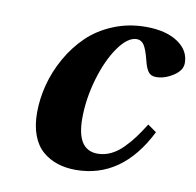

<svg xmlns="http://www.w3.org/2000/svg" viewBox="-64 -568 660 645"><g transform="rotate(10 266.5 -245.0)"><path d="M73.2 -154.8Q73.2 -202.1 85.7 -250.2Q98.1 -298.3 123.8 -343.8Q149.4 -389.2 185.5 -424.3Q221.7 -459.5 273.2 -480.7Q324.7 -502 383.8 -502Q452.1 -502 492.7 -475.1Q533.2 -448.2 533.2 -404.8Q533.2 -379.4 503.9 -360.6Q474.6 -341.8 445.8 -341.8Q427.7 -341.8 418.9 -354.2Q410.2 -366.7 404.8 -389.2Q395 -428.2 385.5 -442.1Q376 -456.1 360.8 -456.1Q330.1 -456.1 298.3 -411.4Q266.6 -366.7 246.3 -297.6Q226.1 -228.5 226.1 -162.1Q226.1 -54.2 296.9 -54.2Q320.3 -54.2 342.3 -64.7Q364.3 -75.2 383.5 -95Q402.8 -114.7 417 -134Q431.2 -153.3 448.2 -180.2L478 -159.2Q392.1 12.2 233.9 12.2Q199.7 12.2 171.4 2.9Q143.1 -6.3 120.6 -25.6Q98.1 -44.9 85.7 -77.9Q73.2 -110.8 73.2 -154.8Z"/></g></svg>

Font: Linguistics Pro
Style: Bold Italic
Weight: 700
Italic angle: -12°
Designer: Stefan Peev, Context Ltd
Foundry: Stefan Peev, Context Ltd
Version: Version 001.000